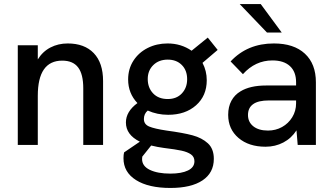

<svg xmlns="http://www.w3.org/2000/svg" viewBox="-20 -717 1645 950"><path d="M68 -493H167V-423Q191 -462 229.5 -482Q268 -502 315 -502Q398 -502 444 -454Q490 -406 490 -316V0H392V-280Q392 -350 366.5 -383.5Q341 -417 288 -417Q167 -417 167 -243V0H68Z M591 66Q591 48 594 37L672 -16Q603 -50 603 -111Q603 -165 660 -207Q614 -255 614 -324Q614 -376 640 -416.5Q666 -457 710.5 -479.5Q755 -502 809 -502Q876 -502 928 -466L1008 -531L1057 -470L982 -406Q1003 -366 1003 -320Q1003 -243 950 -196Q897 -149 812 -149Q758 -149 711 -170Q692 -154 692 -128Q692 -102 718 -91Q744 -80 804 -71Q886 -60 932.5 -47.5Q979 -35 1008.5 -8Q1038 19 1038 69Q1038 138 982 175.5Q926 213 823 213Q715 213 653 174Q591 135 591 66ZM906 -325Q906 -369 879.5 -395.5Q853 -422 810 -422Q766 -422 738.5 -395Q711 -368 711 -326Q711 -283 737.5 -255Q764 -227 810 -227Q854 -227 880 -255Q906 -283 906 -325ZM823 142Q878 142 910 126.5Q942 111 942 81Q942 59 925 47Q908 35 878.5 28.5Q849 22 791 15Q760 11 728 3L684 58Q684 64 683 70Q683 105 721.5 123.5Q760 142 823 142Z M1447 -72Q1422 -33 1382 -12Q1342 9 1294 9Q1211 9 1160 -34.5Q1109 -78 1109 -149Q1109 -189 1125 -218.5Q1141 -248 1170 -265Q1217 -294 1297 -294H1445V-310Q1445 -362 1414.5 -390Q1384 -418 1328 -418Q1243 -418 1182 -350L1121 -413Q1204 -502 1335 -502Q1434 -502 1488.5 -451.5Q1543 -401 1543 -310V0H1453ZM1306 -71Q1344 -71 1375.5 -88.5Q1407 -106 1426 -137Q1445 -168 1445 -206V-220H1311Q1258 -220 1233 -202Q1207 -184 1207 -148Q1207 -113 1233.5 -92Q1260 -71 1306 -71ZM1166 -697H1270L1374 -556H1301Z"/></svg>

Font: Hanken Grotesk Medium
Style: Regular
Weight: 500
Designer: Alfredo Marco Pradil
Foundry: Hanken Design Co.
Version: Version 3.014